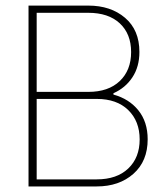

<svg xmlns="http://www.w3.org/2000/svg" viewBox="-20 -670 601 690"><path d="M387.7 -330.1Q443.8 -314.9 477.3 -273.4Q510.7 -231.9 510.7 -169.4Q510.7 -90.8 459.5 -45.4Q408.2 0 327.6 0H82.5V-649.9H297.4Q377.9 -649.9 429.4 -606Q481 -562 481 -483.4Q481 -430.2 455.8 -392.1Q430.7 -354 387.7 -335ZM111.8 -624V-339.8H297.4Q369.6 -339.8 410.4 -378.7Q451.2 -417.5 451.2 -482.9Q451.2 -548.3 410.4 -586.2Q369.6 -624 297.4 -624ZM111.8 -314.5V-25.4H327.6Q399.9 -25.4 440.9 -64.5Q481.9 -103.5 481.9 -168.9Q481.9 -234.4 440.9 -274.4Q399.9 -314.5 327.6 -314.5Z"/></svg>

Font: Estedad-FD Thin
Style: Regular
Weight: 100
Designer: Amin Abedi
Version: Version 7.3